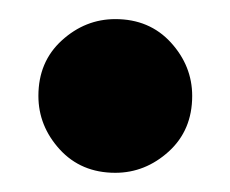

<svg xmlns="http://www.w3.org/2000/svg" viewBox="-20 -160 240 200"><path d="M20 -60.1Q20 -95.7 44.4 -117.9Q68.8 -140.1 100.1 -140.1Q135.7 -140.1 158 -115.7Q180.2 -91.3 180.2 -60.1Q180.2 -24.4 155.8 -2.2Q131.3 20 100.1 20Q64.5 20 42.2 -4.4Q20 -28.8 20 -60.1Z"/></svg>

Font: Zantroke
Style: Regular
Weight: 500
Foundry: gluk
Version: Version 0.36